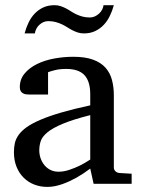

<svg xmlns="http://www.w3.org/2000/svg" viewBox="-20 -715 549 747"><path d="M331.1 -267.1Q263.7 -250 224.1 -233.4Q184.6 -216.8 164.3 -200Q144 -183.1 138.4 -165.8Q132.8 -148.4 132.8 -129.9Q132.8 -114.3 137.9 -99.4Q143.1 -84.5 152.6 -72.8Q162.1 -61 176 -54Q189.9 -46.9 208 -46.9Q228 -46.9 249.8 -54.2Q271.5 -61.5 289.6 -70.3Q310.5 -80.6 331.1 -94.2ZM344.2 0 331.1 -59.1Q304.7 -39.1 276.9 -23.4Q264.6 -16.6 251 -10.3Q237.3 -3.9 222.9 1.2Q208.5 6.3 193.6 9.3Q178.7 12.2 164.1 12.2Q136.7 12.2 113 2.9Q89.4 -6.3 71.8 -23.9Q54.2 -41.5 44.2 -66.4Q34.2 -91.3 34.2 -123Q34.2 -141.6 37.8 -158.2Q41.5 -174.8 52.7 -190.4Q64 -206.1 84.2 -220.5Q104.5 -234.9 137.5 -249Q170.4 -263.2 218 -277.1Q265.6 -291 331.1 -305.2V-348.1Q331.1 -398.4 308.6 -422.6Q286.1 -446.8 237.8 -446.8Q211.4 -446.8 192.9 -441.9Q174.3 -437 167 -434.1V-347.2H94.2Q87.4 -347.2 80.8 -348.1Q74.2 -349.1 68.8 -352.3Q63.5 -355.5 60.3 -361.1Q57.1 -366.7 57.1 -376Q57.1 -406.7 75.7 -429Q94.2 -451.2 124 -465.8Q153.8 -480.5 190.9 -487.3Q228 -494.1 265.1 -494.1Q311.5 -494.1 342 -482.9Q372.6 -471.7 390.4 -451.7Q408.2 -431.6 415.5 -404.3Q422.9 -377 422.9 -344.2V-64Q422.9 -54.7 429 -48.8Q435.1 -43 443.8 -42L492.2 -39.1V0ZM422.9 -694.8Q417 -672.9 407.2 -652.8Q397.5 -632.8 383.3 -617.9Q369.1 -603 350.1 -594Q331.1 -585 306.6 -585Q293.5 -585 282.5 -588.6Q271.5 -592.3 261.5 -597.4Q251.5 -602.5 241.7 -608.9Q231.9 -615.2 220.9 -620.4Q210 -625.5 196.8 -629.2Q183.6 -632.8 167.5 -632.8Q157.2 -632.8 148.4 -628.7Q139.6 -624.5 132.6 -617.9Q125.5 -611.3 121.1 -602.5Q116.7 -593.8 115.7 -585H75.7Q81.5 -606.9 91.1 -627Q100.6 -647 115 -662.1Q129.4 -677.2 148.4 -686Q167.5 -694.8 191.9 -694.8Q205.1 -694.8 215.8 -691.2Q226.6 -687.5 236.6 -682.4Q246.6 -677.2 256.1 -670.9Q265.6 -664.6 276.6 -659.4Q287.6 -654.3 300.5 -650.6Q313.5 -647 329.6 -647Q339.8 -647 348.9 -651.1Q357.9 -655.3 365.2 -661.9Q372.6 -668.5 377.2 -677.2Q381.8 -686 382.8 -694.8Z"/></svg>

Font: Charis SIL Viet
Style: Regular
Weight: 400
Foundry: SIL International
Version: Version 5.000